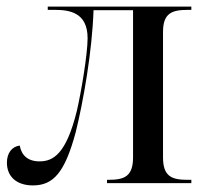

<svg xmlns="http://www.w3.org/2000/svg" viewBox="-20 -556 623 583"><path d="M80 7C142 7 177 -32 210 -155C233 -248 260 -401 264 -525H384V-78C384 -19 356 -10 309 -10H305V0H561V-10H550C503 -10 475 -19 475 -78V-459C475 -517 503 -526 551 -526H561V-536H125V-526H147C191 -526 246 -518 246 -440C246 -391 226 -273 213 -218C181 -89 142 -66 100 -66C64 -66 45 -85 40 -114C16 -111 1 -91 1 -62C1 -21 29 7 80 7Z"/></svg>

Font: Noto Serif Display SemiCondensed
Style: Regular
Weight: 400
Width: 4
Designer: Monotype Design Team
Foundry: Monotype Imaging Inc.
Version: Version 2.009